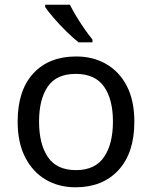

<svg xmlns="http://www.w3.org/2000/svg" viewBox="-20 -786 645 816"><path d="M551 -269Q551 -136 483.5 -63Q416 10 301 10Q230 10 174.5 -22.5Q119 -55 87 -117.5Q55 -180 55 -269Q55 -402 121.5 -474Q188 -546 304 -546Q376 -546 432 -513.5Q488 -481 519.5 -419.5Q551 -358 551 -269ZM146 -269Q146 -174 183.5 -118.5Q221 -63 303 -63Q384 -63 422 -118.5Q460 -174 460 -269Q460 -364 422 -418Q384 -472 302 -472Q220 -472 183 -418Q146 -364 146 -269ZM277 -766Q288 -744 304.5 -716.5Q321 -689 339.5 -662.5Q358 -636 373 -618V-606H314Q291 -624 262 -652.5Q233 -681 208.5 -709.5Q184 -738 172 -756V-766Z"/></svg>

Font: Apis
Style: Regular
Weight: 400
Designer: Monotype Design Team
Foundry: Monotype Imaging Inc.
Version: Version 2.000; build 0001